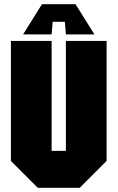

<svg xmlns="http://www.w3.org/2000/svg" viewBox="-20 -895 560 915"><path d="M32 -128V-700H226V-176H294V-700H488V-128L360 0H160ZM226 -731H90L180 -875H340L430 -731H294L289 -791H231Z"/></svg>

Font: Tektur Condensed ExtraBold
Style: Regular
Weight: 800
Width: 3
Designer: Adam Jagosz
Foundry: Adam Jagosz
Version: Version 1.005;gftools[0.9.30]